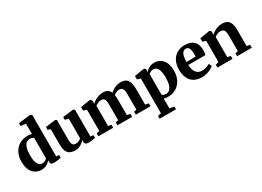

<svg xmlns="http://www.w3.org/2000/svg" viewBox="-22 -1782 4072 2985"><g transform="rotate(-30 2014.0 -290.0)"><path d="M240 11Q197 11 158.8 -4.8Q120.5 -20.5 91 -53Q61.5 -85.5 44.8 -136Q28 -186.5 28 -256Q28 -342.5 62 -410.8Q96 -479 160 -518.8Q224 -558.5 314 -558.5Q334.5 -558.5 353 -555.2Q371.5 -552 385 -547V-731L294.5 -744.5V-794L502.5 -819H512.5L537.5 -799V-56H587.5V-4Q567 0.5 531.8 5.8Q496.5 11 463.5 11Q433 11 415.8 1.8Q398.5 -7.5 398.5 -40.5V-70Q384.5 -47.5 360.2 -29.2Q336 -11 305 0Q274 11 240 11ZM299.5 -70.5Q320.5 -70.5 337.2 -76.8Q354 -83 366 -92.8Q378 -102.5 385 -112V-473.5Q378 -485 358.8 -492.5Q339.5 -500 316.5 -500Q280.5 -500 253 -477.5Q225.5 -455 210 -405.5Q194.5 -356 193.5 -274.5Q193.5 -200.5 207.5 -155.5Q221.5 -110.5 245.5 -90.5Q269.5 -70.5 299.5 -70.5Z M1082 9.5Q1048 9.5 1031.5 -3.5Q1015 -16.5 1015 -45.5V-76.5Q999 -54.5 972.8 -34.5Q946.5 -14.5 914.2 -1.8Q882 11 847.5 11Q756 11 716.2 -36.2Q676.5 -83.5 676.5 -191.5V-466L628 -482V-533L804 -555.5H808.5L830.5 -540.5V-190Q830.5 -148 837.2 -123Q844 -98 859.8 -86.8Q875.5 -75.5 902.5 -75.5Q926.5 -75.5 945.2 -82Q964 -88.5 977.5 -97.2Q991 -106 1000 -114V-466L937.5 -483.5V-533L1122.5 -555.5H1129L1153.5 -540.5V-58L1204 -56V-5Q1185.5 -1.5 1154.2 4Q1123 9.5 1082 9.5Z M1262 0V-52.5L1315.5 -64V-447L1255.5 -466.5V-527.5L1428.5 -556L1439.5 -555L1460.5 -524L1460 -471Q1481 -493.5 1514.8 -512.8Q1548.5 -532 1585.8 -544Q1623 -556 1654 -556Q1709.5 -556 1742.2 -536Q1775 -516 1791 -475.5Q1811 -497.5 1840.5 -515.8Q1870 -534 1905.5 -545Q1941 -556 1977.5 -556Q2021 -556 2051.2 -543.8Q2081.5 -531.5 2100.5 -505.8Q2119.5 -480 2128.5 -439.8Q2137.5 -399.5 2137.5 -343V-63.5L2197 -52.5V0H1934V-52.5L1980.5 -63.5V-339.5Q1980.5 -385 1973.8 -413Q1967 -441 1950.5 -454Q1934 -467 1903.5 -467Q1884.5 -467 1865.8 -461.2Q1847 -455.5 1831 -446.8Q1815 -438 1803.5 -428.5Q1805.5 -417 1807 -403.8Q1808.5 -390.5 1809.2 -375.8Q1810 -361 1810 -346V-64L1867.5 -52.5V0H1603.5V-52.5L1653 -64V-342Q1653 -387 1646.8 -414.2Q1640.5 -441.5 1624.5 -454.2Q1608.5 -467 1578.5 -467Q1547 -467 1519 -453.5Q1491 -440 1472.5 -425.5V-64L1528 -52.5V0Z M2222.5 239.5V189.5L2283.5 176V-447L2222.5 -466.5V-527L2394 -556H2400.5L2426 -536L2425.5 -482Q2437.5 -499 2460 -516.8Q2482.5 -534.5 2513 -546.5Q2543.5 -558.5 2579 -558.5Q2639.5 -558.5 2687.2 -530.2Q2735 -502 2762.8 -443.2Q2790.5 -384.5 2790.5 -292.5Q2790.5 -229 2771.2 -174Q2752 -119 2715 -77.2Q2678 -35.5 2625.5 -12.2Q2573 11 2506 11Q2485.5 11 2464.8 7.5Q2444 4 2433 0L2435.5 78V176L2517.5 189.5V239.5ZM2505 -44.5Q2540 -44.5 2567.2 -67.5Q2594.5 -90.5 2610.2 -141.2Q2626 -192 2626 -274Q2626 -329 2618 -367.5Q2610 -406 2595.5 -430Q2581 -454 2562 -465Q2543 -476 2520.5 -476Q2500 -476 2483.2 -469.8Q2466.5 -463.5 2454.2 -454.5Q2442 -445.5 2435.5 -437V-71Q2443 -60 2462 -52.2Q2481 -44.5 2505 -44.5Z M3125.5 11Q3034 11 2976.2 -24.5Q2918.5 -60 2891.5 -123.2Q2864.5 -186.5 2864.5 -269.5Q2864.5 -337.5 2884 -391Q2903.5 -444.5 2938.8 -481.8Q2974 -519 3023 -538.5Q3072 -558 3131.5 -558Q3233.5 -558 3287.8 -506.2Q3342 -454.5 3344 -360.5Q3344 -327 3342 -302.8Q3340 -278.5 3336 -261.5H3026.5Q3028.5 -216 3038.8 -181.5Q3049 -147 3067.2 -123.8Q3085.5 -100.5 3111.8 -88.8Q3138 -77 3172.5 -77Q3210 -77 3249.5 -90Q3289 -103 3311 -118L3334.5 -67.5Q3319 -51 3287 -32.8Q3255 -14.5 3213 -1.8Q3171 11 3125.5 11ZM3025.5 -316 3190 -318.5Q3190.5 -330.5 3191 -342Q3191.5 -353.5 3191.5 -365.5Q3191.5 -428.5 3175.8 -464.5Q3160 -500.5 3118 -500.5Q3098.5 -500.5 3082.2 -491.8Q3066 -483 3053.2 -462.2Q3040.5 -441.5 3033.5 -406Q3026.5 -370.5 3025.5 -316Z M3456 -64V-447L3396 -466.5V-527.5L3569.5 -556H3576.5L3602 -536V-498.5L3601 -472Q3621.5 -492.5 3651.8 -511.8Q3682 -531 3718.8 -543.5Q3755.5 -556 3796 -556Q3853.5 -556 3889.2 -535Q3925 -514 3942 -467.8Q3959 -421.5 3959 -345V-63.5L4015.5 -53V0H3752.5V-52.5L3801.5 -63.5V-342Q3801.5 -387 3793.8 -414.2Q3786 -441.5 3768.2 -454.2Q3750.5 -467 3720.5 -467Q3697.5 -467 3677.5 -460.5Q3657.5 -454 3641.2 -444.2Q3625 -434.5 3613 -425V-64L3669.5 -52.5V0H3399.5V-52.5Z"/></g></svg>

Font: Merriweather 48pt ExtraBold
Style: Regular
Weight: 800
Version: Version 2.100